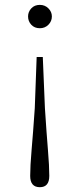

<svg xmlns="http://www.w3.org/2000/svg" viewBox="-20 -550 328 795"><path d="M145 -529.8Q166 -529.8 180.4 -515.4Q194.8 -501 194.8 -481.9Q194.8 -461.9 180.4 -447.5Q166 -433.1 145 -433.1Q123 -433.1 109.6 -447.5Q96.2 -461.9 96.2 -481.9Q96.2 -501 109.6 -515.4Q123 -529.8 145 -529.8ZM145 225.1Q105 225.1 105 178.2Q105 138.2 110.8 71Q116.7 3.9 124 -102.1L131.8 -314H157.2L166 -102.1Q172.9 3.9 178.5 71Q184.1 138.2 184.1 178.2Q184.1 225.1 145 225.1Z"/></svg>

Font: Source Han Serif CN ExtraLight
Style: Regular
Weight: 250
Designer: Ryoko NISHIZUKA  (kana & ideographs); Frank Grießhammer (Latin, Greek & Cyrillic); Wenlong ZHANG  (bopomofo); Sandoll Co
Foundry: Adobe Systems Incorporated
Version: Version 1.001;PS 1.001;hotconv 16.6.54;makeotf.lib2.5.65590